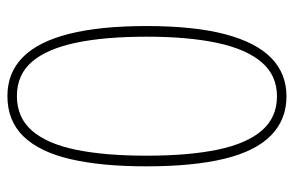

<svg xmlns="http://www.w3.org/2000/svg" viewBox="-154 -610 774 505"><g transform="rotate(-90 232.5 -357.0)"><path d="M232 10Q171 10 129.5 -30.5Q88 -71 68 -153Q48 -235 48 -359Q48 -477 67 -558.5Q86 -640 127 -682Q168 -724 233 -724Q294 -724 335 -683.5Q376 -643 396.5 -561.5Q417 -480 417 -358Q417 -233 395.5 -151.5Q374 -70 333 -30Q292 10 232 10ZM232 -15Q287 -15 321.5 -55Q356 -95 372.5 -171.5Q389 -248 389 -358Q389 -468 373 -544Q357 -620 323 -659.5Q289 -699 233 -699Q176 -699 141.5 -659Q107 -619 91.5 -543Q76 -467 76 -358Q76 -247 92 -170.5Q108 -94 142.5 -54.5Q177 -15 232 -15Z"/></g></svg>

Font: Noto Serif Khmer Condensed Thin
Style: Regular
Weight: 250
Width: 3
Designer: Danh Hong and the Monotype Design Team
Foundry: Monotype Imaging Inc.
Version: Version 2.004